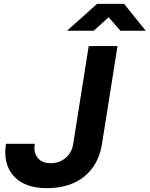

<svg xmlns="http://www.w3.org/2000/svg" viewBox="-20 -970 779 1000"><path d="M224 10Q109 10 52 -52.5Q-5 -115 11 -221H161Q154 -175 176.5 -147.5Q199 -120 245 -120Q289 -120 321.5 -147.5Q354 -175 361 -219L442 -730H592L511 -219Q493 -110 418 -50Q343 10 224 10ZM329 -810 486 -950H626L739 -810H607L546 -880L468 -810Z"/></svg>

Font: JetBrains Mono ExtraBold
Style: Italic
Weight: 800
Italic angle: -9°
Monospace: yes
Designer: Philipp Nurullin, Konstantin Bulenkov
Foundry: JetBrains
Version: Version 2.305; ttfautohint (v1.8.4.7-5d5b)